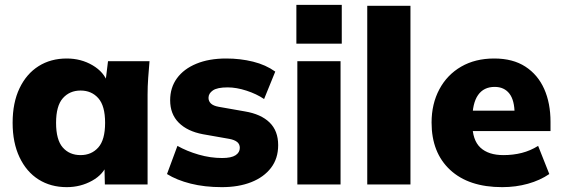

<svg xmlns="http://www.w3.org/2000/svg" viewBox="-20 -760 2318 791"><path d="M255 11Q189 11 139 -20.5Q89 -52 60.5 -112Q32 -172 32 -254Q32 -337 60.5 -396.5Q89 -456 139 -487.5Q189 -519 255 -519Q314 -519 361.5 -491Q409 -463 424 -418H414L425 -508H596Q593 -474 590.5 -439Q588 -404 588 -370V0H412L410 -86H422Q407 -42 359.5 -15.5Q312 11 255 11ZM312 -121Q357 -121 385 -152.5Q413 -184 413 -254Q413 -324 385 -355.5Q357 -387 312 -387Q267 -387 239 -355.5Q211 -324 211 -254Q211 -184 238.5 -152.5Q266 -121 312 -121Z M894 11Q823 11 765.5 -3.5Q708 -18 668 -43L711 -159Q750 -137 798.5 -123Q847 -109 895 -109Q933 -109 950.5 -120.5Q968 -132 968 -151Q968 -166 957 -175Q946 -184 924 -188L816 -207Q752 -219 716.5 -254.5Q681 -290 681 -347Q681 -399 709 -437.5Q737 -476 789 -497.5Q841 -519 912 -519Q970 -519 1022.5 -506Q1075 -493 1114 -465L1068 -352Q1037 -373 995.5 -386.5Q954 -400 918 -400Q875 -400 857 -387.5Q839 -375 839 -357Q839 -343 849 -333.5Q859 -324 881 -320L989 -301Q1055 -290 1090.5 -255.5Q1126 -221 1126 -162Q1126 -107 1096.5 -68.5Q1067 -30 1015 -9.5Q963 11 894 11Z M1205 0V-508H1383V0ZM1201 -580V-740H1388V-580Z M1493 0V-736H1671V0Z M2049 11Q1911 11 1834.5 -60Q1758 -131 1758 -255Q1758 -332 1790 -392Q1822 -452 1880 -485.5Q1938 -519 2016 -519Q2093 -519 2144.5 -485.5Q2196 -452 2222 -393.5Q2248 -335 2248 -258V-220H1907V-304H2117L2100 -290Q2100 -347 2078.5 -374.5Q2057 -402 2018 -402Q1973 -402 1949.5 -368.5Q1926 -335 1926 -268V-250Q1926 -183 1959 -152Q1992 -121 2054 -121Q2094 -121 2129.5 -130Q2165 -139 2197 -159L2243 -43Q2205 -17 2155 -3Q2105 11 2049 11Z"/></svg>

Font: Mulish ExtraLight Black
Style: Regular
Weight: 900
Version: Version 3.603